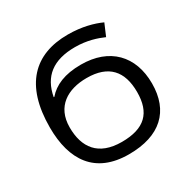

<svg xmlns="http://www.w3.org/2000/svg" viewBox="-163 -882 1043 1049"><g transform="rotate(-30 359.0 -357.0)"><path d="M395 -724C185 -724 57 -601 57 -333C57 -126 147 10 359 10C557 10 661 -89 661 -263C661 -437 555 -546 375 -546C272 -546 205 -516 162 -466H158C180 -585 257 -645 395 -645C471 -645 529 -625 570 -607L602 -682C554 -704 484 -724 395 -724ZM366 -467C504 -467 567 -394 567 -263C567 -132 503 -68 359 -68C211 -68 151 -153 151 -279C151 -411 246 -467 366 -467Z"/></g></svg>

Font: Noto Sans Thai
Style: Regular
Weight: 400
Designer: Monotype Design Team
Foundry: Monotype Imaging Inc.
Version: Version 1.901